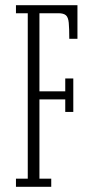

<svg xmlns="http://www.w3.org/2000/svg" viewBox="-20 -720 359 740"><path d="M41.5 0V-31.5H87V-669H41.5V-700H278.5V-570.5H247Q247 -611 245 -632.2Q243 -653.5 234 -661.2Q225 -669 205 -669H132V-368H231.5V-417.5H262.5V-288.5H231.5V-337H132V-31.5H177.5V0Z"/></svg>

Font: Imbue 10pt ExtraLight
Style: Regular
Weight: 200
Designer: Tyler Finck
Foundry: Etcetera Type Company
Version: Version 1.102; ttfautohint (v1.8.3)